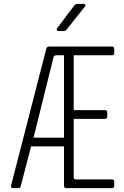

<svg xmlns="http://www.w3.org/2000/svg" viewBox="-20 -970 640 990"><path d="M48 0Q34 0 37 -13L219 -720Q222 -730 233 -730H557Q569 -730 569 -718V-697Q569 -685 557 -685H360V-402H521Q533 -402 533 -390V-369Q533 -357 521 -357H360V-57Q360 -45 372 -45H557Q569 -45 569 -33V-12Q569 0 557 0H322Q310 0 310 -12V-215H140L87 -10Q84 0 73 0ZM153 -260H310V-685H270Q259 -685 256 -675ZM282 -810Q275 -810 273 -814.5Q271 -819 275 -825L364 -943Q370 -950 379 -950H410Q418 -950 420 -945.5Q422 -941 417 -935L323 -817Q317 -810 308 -810Z"/></svg>

Font: Pitagon Sans Mono Thin
Style: Regular
Weight: 100
Monospace: yes
Designer: Travis Tran
Foundry: Pitagon
Version: Version 1.001; ttfautohint (v1.8.4.7-5d5b);gftools[0.9.26]